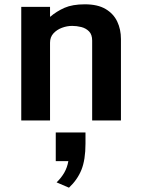

<svg xmlns="http://www.w3.org/2000/svg" viewBox="-20 -556 652 886"><path d="M78.1 -524.4H210.9V-478Q241.2 -503.9 277.8 -520Q314.5 -536.1 371.6 -536.1Q430.7 -536.1 467.3 -514.4Q503.9 -492.7 521 -456.5Q538.1 -420.4 538.1 -376V0H405.3V-368.7Q405.3 -396.5 390.9 -411.1Q376.5 -425.8 355.2 -431.2Q334 -436.5 313 -436.5Q289.1 -436.5 265.6 -427.7Q242.2 -418.9 226.6 -401.9Q210.9 -384.8 210.9 -358.9V0H78.1ZM241.2 285.6Q263.2 264.2 276.9 240.2Q290.5 216.3 295.4 187.5H237.3V55.2H374.5V106.9Q374.5 180.7 356 227.1Q337.4 273.4 298.3 310.1Z"/></svg>

Font: Monda
Style: Bold
Weight: 700
Designer: Vernon Adams
Foundry: Vernon Adams
Version: Version 2.100; ttfautohint (v1.8.3)